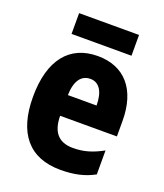

<svg xmlns="http://www.w3.org/2000/svg" viewBox="-135 -811 780 912"><g transform="rotate(20 255.0 -355.0)"><path d="M410 -720H107V-615H410ZM261 -559C119 -559 37 -459 37 -272C37 -89 119 10 277 10C347 10 399 -2 448 -29V-150C395 -121 352 -108 298 -108C225 -108 190 -149 189 -231H476V-309C476 -468 397 -559 261 -559ZM265 -445C310 -445 335 -405 335 -336H190C192 -413 222 -445 265 -445Z"/></g></svg>

Font: Noto Sans Myanmar UI Condensed ExtraBold
Style: Regular
Weight: 800
Width: 3
Designer: Monotype Design Team
Foundry: Monotype Imaging Inc.
Version: Version 2.103